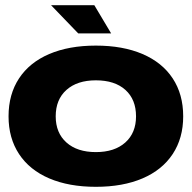

<svg xmlns="http://www.w3.org/2000/svg" viewBox="-20 -708 740 741"><path d="M687 -259Q687 -175 646.5 -113.5Q606 -52 530 -19.5Q454 13 350 13Q246 13 170 -19.5Q94 -52 53.5 -113.5Q13 -175 13 -259Q13 -344 53.5 -405.5Q94 -467 170 -499.5Q246 -532 350 -532Q454 -532 530 -499.5Q606 -467 646.5 -405.5Q687 -344 687 -259ZM350 -121Q422 -121 463.5 -158Q505 -195 505 -259Q505 -324 464 -361Q423 -398 350 -398Q278 -398 236.5 -361Q195 -324 195 -259Q195 -195 236.5 -158Q278 -121 350 -121ZM282 -579 177 -688H344L409 -579Z"/></svg>

Font: Non Bureau Extended
Style: Bold
Weight: 700
Width: 7
Designer: Jona Saucedo
Foundry: Non Foundry
Version: Version 1.000; ttfautohint (v1.8.4)